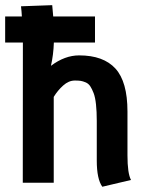

<svg xmlns="http://www.w3.org/2000/svg" viewBox="-20 -709 558 745"><path d="M474.6 -276.4V-106.4Q474.6 -36.1 488.3 -10.7L377 15.6Q355.5 -14.2 355.5 -85.9V-239.7Q355.5 -276.4 352.5 -303.7Q349.6 -331.1 343.3 -347.7Q336.9 -364.3 330.1 -374.5Q323.2 -384.8 312.3 -389.4Q301.3 -394 292.7 -395.3Q284.2 -396.5 270.5 -396.5Q246.6 -396.5 225.1 -377.2Q203.6 -357.9 188.5 -333V0H68.4L68.8 -543.9H0V-645H64.9Q64.5 -651.4 63.5 -664.8Q62.5 -678.2 61.5 -684.6L182.6 -689Q185.1 -665 186.5 -645H348.6V-543.9H189Q187.5 -497.1 177.7 -453.6Q231.4 -494.1 287.1 -494.1Q381.3 -494.1 428 -442.9Q474.6 -391.6 474.6 -276.4Z"/></svg>

Font: Fantasque Sans Mono
Style: Bold
Weight: 700
Monospace: yes
Designer: Jany Belluz
Version: Version 1.8.0 ; ttfautohint (v1.8.2)